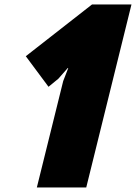

<svg xmlns="http://www.w3.org/2000/svg" viewBox="-20 -830 602 850"><path d="M562 -810.1 361.8 0H143.1L259.8 -471.2L282.2 -528.8H279.8L238.8 -481.9L194.8 -445.8L94.2 -581.1L387.2 -810.1Z"/></svg>

Font: Sinkin Sans 900 X Black Italic
Style: Regular
Weight: 950
Italic angle: -112°
Designer: Keith Bates
Foundry: K-Type
Version: Sinkin Sans (version 1.0)  by Keith Bates   •   © 2014   www